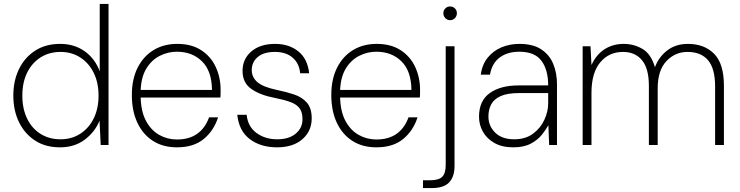

<svg xmlns="http://www.w3.org/2000/svg" viewBox="-20 -740 3775 980"><path d="M286 12Q212 12 159 -22.5Q106 -57 77 -116.5Q48 -176 48 -252Q48 -328 77 -387.5Q106 -447 159.5 -481.5Q213 -516 287 -516Q359 -516 412 -478.5Q465 -441 489 -376V-720H534V0H494L488 -124Q465 -67 413 -27.5Q361 12 286 12ZM289 -29Q346 -29 390 -57.5Q434 -86 458.5 -136Q483 -186 483 -252Q483 -318 458.5 -368Q434 -418 390 -446.5Q346 -475 289 -475Q232 -475 188 -447.5Q144 -420 119 -370Q94 -320 94 -252Q94 -184 119 -133.5Q144 -83 188 -56Q232 -29 289 -29Z M883 12Q812 12 760.5 -21Q709 -54 681 -114Q653 -174 653 -255Q653 -336 682.5 -394.5Q712 -453 764 -484.5Q816 -516 885 -516Q958 -516 1007.5 -483.5Q1057 -451 1081.5 -397.5Q1106 -344 1106 -282Q1106 -272 1106 -263Q1106 -254 1105 -242H698Q700 -169 726 -121.5Q752 -74 793.5 -51Q835 -28 883 -28Q946 -28 987 -57.5Q1028 -87 1047 -141H1093Q1072 -74 1020.5 -31Q969 12 883 12ZM883 -476Q837 -476 795.5 -455Q754 -434 727.5 -391Q701 -348 698 -281H1062Q1061 -378 1011 -427Q961 -476 883 -476Z M1394 12Q1311 12 1255.5 -29.5Q1200 -71 1191 -154H1239Q1245 -94 1289 -61.5Q1333 -29 1395 -29Q1455 -29 1489.5 -58Q1524 -87 1524 -131Q1524 -168 1508.5 -188Q1493 -208 1461.5 -219.5Q1430 -231 1384 -240Q1309 -254 1263.5 -285.5Q1218 -317 1218 -378Q1218 -439 1263 -477.5Q1308 -516 1384 -516Q1455 -516 1502.5 -478Q1550 -440 1558 -366H1512Q1508 -415 1474.5 -445Q1441 -475 1383 -475Q1326 -475 1295.5 -449Q1265 -423 1265 -382Q1265 -346 1293.5 -321Q1322 -296 1393 -281Q1442 -271 1482 -257.5Q1522 -244 1546.5 -216Q1571 -188 1571 -136Q1571 -71 1523.5 -29.5Q1476 12 1394 12Z M1901 12Q1830 12 1778.5 -21Q1727 -54 1699 -114Q1671 -174 1671 -255Q1671 -336 1700.5 -394.5Q1730 -453 1782 -484.5Q1834 -516 1903 -516Q1976 -516 2025.5 -483.5Q2075 -451 2099.5 -397.5Q2124 -344 2124 -282Q2124 -272 2124 -263Q2124 -254 2123 -242H1716Q1718 -169 1744 -121.5Q1770 -74 1811.5 -51Q1853 -28 1901 -28Q1964 -28 2005 -57.5Q2046 -87 2065 -141H2111Q2090 -74 2038.5 -31Q1987 12 1901 12ZM1901 -476Q1855 -476 1813.5 -455Q1772 -434 1745.5 -391Q1719 -348 1716 -281H2080Q2079 -378 2029 -427Q1979 -476 1901 -476Z M2277 -637Q2263 -637 2253 -647.5Q2243 -658 2243 -673Q2243 -687 2253 -697Q2263 -707 2277 -707Q2292 -707 2302 -697Q2312 -687 2312 -673Q2312 -658 2302 -647.5Q2292 -637 2277 -637ZM2139 220V180H2177Q2220 180 2237.5 162Q2255 144 2255 102V-504H2300V107Q2300 162 2272.5 191Q2245 220 2184 220Z M2600 12Q2543 12 2504 -10Q2465 -32 2445 -67.5Q2425 -103 2425 -144Q2425 -226 2480 -265Q2535 -304 2626 -304H2778Q2778 -384 2743.5 -430Q2709 -476 2631 -476Q2570 -476 2530.5 -446.5Q2491 -417 2481 -359H2434Q2441 -411 2469.5 -446Q2498 -481 2540 -498.5Q2582 -516 2631 -516Q2700 -516 2742 -488.5Q2784 -461 2803.5 -414.5Q2823 -368 2823 -309V0H2783L2779 -101Q2767 -79 2746 -52.5Q2725 -26 2689.5 -7Q2654 12 2600 12ZM2605 -29Q2662 -29 2700.5 -57.5Q2739 -86 2758.5 -128.5Q2778 -171 2778 -212V-265H2630Q2570 -265 2535.5 -249.5Q2501 -234 2487 -207Q2473 -180 2473 -145Q2473 -97 2507.5 -63Q2542 -29 2605 -29Z M2954 0V-504H2994L2999 -408Q3023 -461 3065.5 -488.5Q3108 -516 3164 -516Q3215 -516 3259 -490.5Q3303 -465 3323 -397Q3342 -449 3385.5 -482.5Q3429 -516 3491 -516Q3575 -516 3625 -465.5Q3675 -415 3675 -302V0H3630V-299Q3630 -390 3594 -432.5Q3558 -475 3489 -475Q3426 -475 3381.5 -428Q3337 -381 3337 -289V0H3292V-302Q3292 -390 3257 -432.5Q3222 -475 3160 -475Q3088 -475 3043.5 -421.5Q2999 -368 2999 -266V0Z"/></svg>

Font: DM Sans ExtraLight
Style: Regular
Weight: 200
Designer: Colophon Foundry, Jonny Pinhorn
Foundry: Colophon Foundry
Version: Version 4.004; ttfautohint (v1.8.4.7-5d5b)